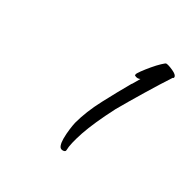

<svg xmlns="http://www.w3.org/2000/svg" viewBox="-92 -610 522 526"><g transform="rotate(30 169.5 -347.0)"><path d="M166 -173Q158 -173 155 -181.5Q152 -190 152 -202Q152 -217 154 -232.5Q156 -248 158 -256Q169 -297 192.5 -341.5Q216 -386 239 -426V-425L246 -437L253 -449Q251 -448 249 -447.5Q247 -447 245 -447Q240 -447 235 -450V-453Q235 -456 243 -467Q251 -478 261.5 -490.5Q272 -503 281.5 -512Q291 -521 293 -521Q300 -521 315.5 -514Q331 -507 331 -500Q331 -496 328 -496Q307 -464 281 -421Q255 -378 235 -343Q203 -281 189 -240Q175 -198 175 -179Q175 -173 166 -173Z"/></g></svg>

Font: Birthstone Bounce
Style: Regular
Weight: 400
Designer: Robert E. Leuschke
Foundry: Rob Leuschke
Version: Version 1.010; ttfautohint (v1.8.3)